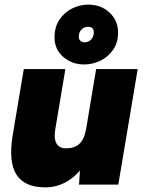

<svg xmlns="http://www.w3.org/2000/svg" viewBox="-20 -799 619 831"><path d="M322 0 328 -92 396 -500H576L492 0ZM40 -244 83 -500H263L220 -244ZM220 -244Q215 -216 218 -197Q221 -178 232.5 -168Q244 -158 262 -157Q300 -156 322 -175Q344 -194 351 -234H400Q387 -155 354 -100Q321 -45 275 -16.5Q229 12 177 12Q86 12 51 -43.5Q16 -99 35 -214L40 -244ZM344 -520Q292 -520 254 -552.5Q216 -585 216 -637Q216 -682 237 -713.5Q258 -745 291.5 -762Q325 -779 363 -779Q416 -779 453 -745.5Q490 -712 491 -661Q492 -617 470.5 -585Q449 -553 415 -536.5Q381 -520 344 -520ZM346 -616Q363 -616 374.5 -628Q386 -640 386 -659Q386 -683 361 -683Q344 -683 332.5 -671Q321 -659 321 -639Q321 -629 328 -622.5Q335 -616 346 -616Z"/></svg>

Font: Figtree Black
Style: Italic
Weight: 900
Italic angle: -9.5°
Foundry: Erik Kennedy
Version: Version 2.001;gftools[0.9.30]